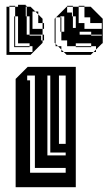

<svg xmlns="http://www.w3.org/2000/svg" viewBox="-20 -778 447 798"><path d="M45 0V-450L95 -500H295V0ZM125 -432V-464H93V-444H105V-432ZM253 -432V-464H225V-432ZM189 -432V-464H177V-432ZM253 -400V-432H225V-400ZM189 -400V-432H177V-400ZM125 -400V-432H105V-400ZM253 -368V-400H225V-368ZM189 -368V-400H177V-368ZM125 -368V-400H105V-368ZM253 -336V-368H225V-336ZM189 -336V-368H177V-336ZM125 -336V-368H105V-336ZM253 -304V-336H225V-304ZM189 -304V-336H177V-304ZM125 -304V-336H105V-304ZM253 -272V-304H225V-272ZM189 -272V-304H177V-272ZM125 -272V-304H105V-272ZM253 -240V-272H225V-240ZM189 -240V-272H177V-240ZM125 -240V-272H105V-240ZM253 -208V-240H225V-208ZM189 -208V-240H177V-208ZM125 -208V-240H105V-208ZM253 -208H225V-180H253ZM189 -176V-208H177V-176ZM125 -176V-208H105V-176ZM189 -176H177V-144H189ZM125 -144V-176H105V-144ZM253 -144H177V-132H253ZM125 -112V-144H105V-112ZM125 -112H105V-80H125ZM253 -80H105V-60H253ZM91 -730V-750H87V-730ZM43 -706H39V-710H43ZM359 -646H311V-634H359V-630H403V-634H359ZM379 -562H369L379 -572V-586H359V-598H295V-586H359V-582H295V-586H259V-610H235V-646H231V-658H235V-646H247V-710H231V-706H235V-682H231V-706H213L257 -750H259V-726H279V-710H283V-662H295V-710H283V-750H259V-754H283V-750H307V-682H331V-658H403V-682H355V-706H331V-750H307V-754H331V-750H357L407 -700V-598H405L379 -572ZM103 -582H39V-586H103ZM103 -646V-710H91V-730H87V-710H91V-646ZM43 -682H39V-706H43ZM235 -658V-682H231V-658ZM43 -658H39V-682H43ZM43 -610V-634H39V-610ZM43 -610V-586H39V-610ZM257 -550 245 -562H235V-572L221 -586H211V-596L207 -600V-700L211 -704V-706H213L211 -704V-596L221 -586H235V-572L245 -562H369L357 -550ZM7 -550V-750H19V-562H115V-586H103V-598H55V-646H43V-634H39V-658H43V-646H55V-710H43V-750H19V-754H43V-750H55V-758H87V-754H91V-750H107L127 -730H139V-718L157 -700V-682H163V-658H157V-682H139V-718L127 -730H115V-658H157V-634H163V-610H157V-634H103V-646H91V-634H103V-630H151V-610H157V-600L107 -550Z"/></svg>

Font: Rubik Broken Fax
Style: Regular
Weight: 400
Designer: Hubert and Fischer, NaN
Foundry: Hubert and Fischer, NaN
Version: Version 2.201